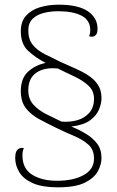

<svg xmlns="http://www.w3.org/2000/svg" viewBox="-20 -720 500 821"><path d="M227 81Q161 81 121 63.5Q81 46 63 17Q45 -12 45 -45Q45 -61 49 -70.5Q53 -80 61 -84.5Q69 -89 82 -87Q79 -80 77.5 -73Q76 -66 76 -55Q76 1 117.5 27Q159 53 224 53Q294 53 338 28.5Q382 4 382 -42Q382 -80 358 -101.5Q334 -123 297 -138.5Q260 -154 221 -173Q182 -192 147.5 -210.5Q113 -229 91 -257Q69 -285 69 -331Q69 -384 99 -412.5Q129 -441 175 -451Q131 -474 100 -503Q69 -532 69 -587Q69 -628 91.5 -653Q114 -678 151 -689Q188 -700 231 -700Q314 -700 355.5 -672Q397 -644 397 -597Q397 -586 394.5 -578.5Q392 -571 384 -566Q380 -563 374 -563Q368 -563 361 -565Q364 -572 365 -578.5Q366 -585 366 -591Q366 -633 329.5 -652.5Q293 -672 229 -672Q196 -672 166.5 -664.5Q137 -657 119 -639Q101 -621 101 -590Q101 -552 120 -528.5Q139 -505 170.5 -489Q202 -473 237 -456Q268 -442 299 -428.5Q330 -415 356 -398.5Q382 -382 398 -358.5Q414 -335 414 -300Q414 -277 403 -251Q392 -225 364.5 -205Q337 -185 285 -179Q319 -165 348 -147.5Q377 -130 395.5 -105.5Q414 -81 414 -44Q414 -17 398.5 12Q383 41 343 61Q303 81 227 81ZM243 -200Q279 -197 310.5 -206Q342 -215 362 -238Q382 -261 382 -298Q382 -331 359.5 -352.5Q337 -374 302 -391Q267 -408 227 -427Q171 -433 136 -409.5Q101 -386 101 -334Q101 -297 122.5 -273Q144 -249 176.5 -232.5Q209 -216 243 -200Z"/></svg>

Font: Arima Thin
Style: Regular
Weight: 100
Designer: Joana Correia and Natanael Gama
Foundry: NDISCOVER
Version: Version 1.101;gftools[0.9.23]